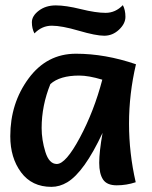

<svg xmlns="http://www.w3.org/2000/svg" viewBox="-20 -721 592 747"><path d="M509 -471Q482 -356 482 -240.5Q482 -125 508 -12Q472 0 434 0Q396 0 381 -22.5Q366 -45 366 -87.5Q366 -130 379 -204Q308 -52 242 -12Q212 6 180 6Q104 6 62 -50.5Q20 -107 20 -191Q20 -319 91 -415.5Q162 -512 275.5 -512Q389 -512 509 -471ZM378 -411Q325 -427 288 -427Q213 -427 176 -394Q142 -310 142 -223Q142 -177 156.5 -130Q171 -83 201 -83Q236 -83 291 -186Q346 -289 378 -411ZM458 -701Q468 -682 468 -655.5Q468 -629 443 -605.5Q418 -582 385.5 -582Q353 -582 286.5 -601.5Q220 -621 181.5 -621Q143 -621 114 -591Q104 -610 104 -634.5Q104 -659 131 -679.5Q158 -700 197 -700Q236 -700 294.5 -685.5Q353 -671 391 -671Q429 -671 458 -701Z"/></svg>

Font: Salsa
Style: Regular
Weight: 400
Designer: John Vargas Beltrn
Foundry: John Vargas Beltran
Version: Version 1.002